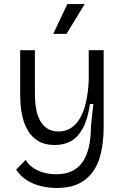

<svg xmlns="http://www.w3.org/2000/svg" viewBox="-20 -763 613 952"><path d="M261 169Q221 169 182 159.5Q143 150 111.5 129.5Q80 109 60 78L107 30Q128 64 168 82.5Q208 101 258 101Q304 101 336.5 85.5Q369 70 390 39.5Q411 9 421 -36Q431 -81 431 -139L443 -247H426Q415 -171 390.5 -126.5Q366 -82 331.5 -63Q297 -44 252 -44Q202 -44 169.5 -64Q137 -84 119 -114.5Q101 -145 92.5 -179.5Q84 -214 82 -243.5Q80 -273 80 -289V-514H153V-310Q153 -294 154 -269Q155 -244 160.5 -216.5Q166 -189 178.5 -165.5Q191 -142 213.5 -126.5Q236 -111 271 -111Q305 -111 331.5 -128Q358 -145 377 -177.5Q396 -210 406.5 -257Q417 -304 420 -364V-514H494V-134Q494 -91 489 -52Q484 -13 473.5 21Q463 55 445 82Q427 109 401 129Q375 149 340.5 159Q306 169 261 169ZM310 -595H244L314 -743H400Z"/></svg>

Font: Bricolage Grotesque Light
Style: Regular
Weight: 300
Designer: Mathieu Triay
Foundry: Atelier Triay
Version: Version 1.000;gftools[0.9.30]